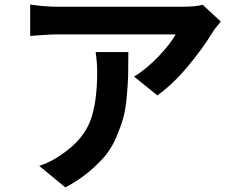

<svg xmlns="http://www.w3.org/2000/svg" viewBox="-20 -772 1040 848"><path d="M402.3 -542H546.9Q546.9 -475.6 545.9 -437.5Q544.9 -399.4 539.6 -341.8Q534.2 -284.2 523.4 -247.6Q512.7 -210.9 492.7 -164.1Q472.7 -117.2 443.4 -82.5Q414.1 -47.9 370.1 -11.2Q326.2 25.4 268.6 55.7L153.3 -39.1Q209 -57.6 257.8 -93.8Q347.7 -156.2 378.4 -237.3Q409.2 -318.4 409.2 -452.1Q409.2 -497.1 402.3 -542ZM875 -751 955.1 -676.8Q927.7 -644.5 916 -625Q874 -555.7 808.1 -477.1Q742.2 -398.4 674.8 -350.6L572.3 -433.6Q627.9 -467.8 680.7 -523.4Q733.4 -579.1 755.9 -620.1H235.4Q195.3 -620.1 113.3 -613.3V-752Q176.8 -742.2 235.4 -742.2H774.4Q848.6 -742.2 875 -751Z"/></svg>

Font: Gen Shin Gothic Bold
Style: Bold
Weight: 700
Designer: [Source Han Sans]
Ryoko NISHIZUKA  (kana & ideographs); Paul D. Hunt (Latin, Greek & Cyrillic); Wenlong ZHANG  (bopomofo
Version: Version 1.002.20150607